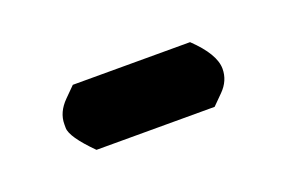

<svg xmlns="http://www.w3.org/2000/svg" viewBox="-31 -501 294 197"><g transform="rotate(-20 116.0 -402.5)"><path d="M30 -403Q30 -416 41 -427L52 -438H180Q202 -417 202 -401Q202 -388 192 -378L181 -367H52Q30 -389 30 -399Z"/></g></svg>

Font: PreciousPlastic
Style: Regular
Weight: 700
Version: Version 001.006